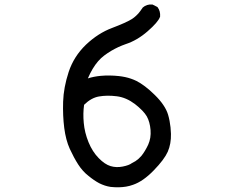

<svg xmlns="http://www.w3.org/2000/svg" viewBox="-20 -805 1040 845"><path d="M466.8 17.6Q453.6 15.6 441.2 11.5Q428.7 7.3 417 1.5Q394 -10.7 369.6 -30.8Q356.9 -40.5 345.5 -53.2Q334 -65.9 324.2 -81.1Q314.5 -96.2 305.2 -113.5Q295.9 -130.9 287.1 -149.9Q269.5 -189 262.7 -242.2Q255.9 -295.4 257.8 -357.4Q258.8 -388.7 264.9 -421.4Q271 -454.1 282.2 -488.3Q293.5 -522.5 312.5 -552.5Q331.5 -582.5 358.4 -608.4Q412.1 -659.2 473.6 -682.1Q503.4 -693.4 525.1 -703.1Q546.9 -712.9 560.5 -721.2Q563.5 -723.1 566.7 -725.6Q569.8 -728 573 -730.5Q576.2 -732.9 579.1 -735.8Q582 -738.8 585 -741.7Q587.9 -744.6 590.8 -748Q593.8 -751.5 596.4 -755.1Q599.1 -758.8 601.8 -762.7Q604.5 -766.6 607.4 -770.5L607.9 -771.5L608.4 -772Q626 -787.1 649.9 -785.2H650.9L651.9 -784.7L671.4 -774.9L672.9 -773.9L673.8 -772.9Q686.5 -755.9 684.6 -731.9V-731L684.1 -730.5Q675.8 -707.5 629.9 -667.5Q584 -627.4 533.2 -610.8Q516.6 -605 500.7 -597.7Q484.9 -590.3 469.2 -581.1Q453.6 -571.8 438 -560.1Q424.3 -549.8 411.6 -535.2Q398.9 -520.5 387.7 -501.7Q376.5 -482.9 366.7 -460Q392.6 -468.3 423.3 -471.2Q461.9 -474.6 503.4 -470.2Q510.7 -469.2 517.3 -468.3Q523.9 -467.3 530.8 -465.8Q537.6 -464.4 543.9 -462.6Q550.3 -460.9 556.4 -458.7Q562.5 -456.5 568.6 -454.1Q574.7 -451.7 580.6 -448.7Q598.1 -439.9 618.4 -424.6Q638.7 -409.2 661.1 -387.2Q684.1 -364.7 698.7 -343Q713.4 -321.3 719.7 -300.3Q723.6 -287.1 726.3 -272.9Q729 -258.8 730.5 -244.6Q731.9 -230.5 732.4 -215.8Q733.4 -171.9 718.3 -137.2Q703.1 -103 656.7 -55.2Q609.9 -6.8 565.4 8.3Q550.8 13.7 534.7 16.4Q518.6 19 501.7 19.3Q484.9 19.5 466.8 17.6ZM561 -87.4Q569.3 -91.3 576.4 -95.9Q583.5 -100.6 589.8 -106.2Q596.2 -111.8 602.1 -118.7Q610.4 -128.9 617.9 -141.4Q625.5 -153.8 632.3 -168.5Q638.7 -183.1 641.4 -199Q644 -214.8 642.6 -232.9Q639.6 -268.6 626 -293Q611.8 -317.4 573.7 -347.2Q535.6 -376 494.1 -381.3Q451.2 -386.7 415.5 -380.4Q381.3 -374.5 350.1 -343.8Q344.7 -306.2 348.6 -264.2Q352.5 -221.2 369.6 -179.2Q386.7 -137.2 414.6 -108.9Q441.4 -81.5 466.6 -74Q491.7 -66.4 520 -72Q548.3 -77.6 560.1 -86.9H560.5Z"/></svg>

Font: NaikaiFont
Style: SemiBold
Weight: 600
Version: Version 1.89